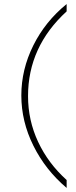

<svg xmlns="http://www.w3.org/2000/svg" viewBox="-20 -838 373 945"><path d="M85 -368Q85 -496 144 -614.5Q203 -733 308 -818V-782Q118 -608 118 -365Q118 -246 167.5 -140Q217 -34 308 48V87Q204 -1 144.5 -120.5Q85 -240 85 -368Z"/></svg>

Font: Poiret One
Style: Regular
Weight: 400
Designer: Denis Masharov (denis.masharov@gmail.com), Cyreal (Charset Expansion)
Foundry: Denis Masharov
Version: Version 1.101